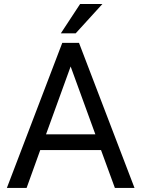

<svg xmlns="http://www.w3.org/2000/svg" viewBox="-20 -921 692 941"><path d="M475.1 -185.5H177.2L110.4 0H13.7L285.2 -710.9H367.2L639.2 0H543ZM205.6 -262.7H447.3L326.2 -595.2ZM372.6 -901.4H481.9L351.1 -757.8H278.3Z"/></svg>

Font: Roboto
Style: Regular
Weight: 400
Designer: Google
Version: Version 2.001047; 2015